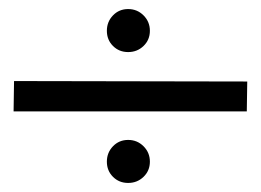

<svg xmlns="http://www.w3.org/2000/svg" viewBox="-20 -534 576 424"><path d="M229.5 -432.5Q216 -446 216 -466Q216 -486 229.5 -500Q243 -514 263 -514Q283 -514 297 -500Q311 -486 311 -466Q311 -446 297 -432.5Q283 -419 263 -419Q243 -419 229.5 -432.5ZM229.5 -143.5Q216 -157 216 -177Q216 -197 229.5 -211Q243 -225 263 -225Q283 -225 297 -211Q311 -197 311 -177Q311 -157 297 -143.5Q283 -130 263 -130Q243 -130 229.5 -143.5ZM526 -354 525 -288H10L11 -355Z"/></svg>

Font: Asul
Style: Regular
Weight: 400
Version: Version 1.001